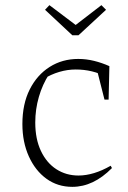

<svg xmlns="http://www.w3.org/2000/svg" viewBox="-20 -719 497 746"><path d="M261 7Q204 7 160.5 -24.5Q117 -56 92 -111.5Q67 -167 67 -237Q67 -315 95.5 -371.5Q124 -428 173 -459Q222 -490 284 -490Q315 -490 345.5 -482.5Q376 -475 405 -462L394 -420Q340 -449 274 -449Q242 -449 210 -439.5Q178 -430 149 -412L171 -431Q145 -391 131 -342.5Q117 -294 117 -243Q117 -179 139 -132.5Q161 -86 199 -61.5Q237 -37 285 -37Q314 -37 345.5 -46.5Q377 -56 410 -75L415 -66Q343 7 261 7ZM386 -332 353 -462H405L402 -332ZM261 -582 155 -681 172 -699 274 -622 374 -699 392 -681 285 -582Z"/></svg>

Font: Piazzolla Thin Thin
Style: Regular
Weight: 250
Version: Version 2.005